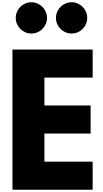

<svg xmlns="http://www.w3.org/2000/svg" viewBox="-20 -1675 910 1695"><path d="M257 -1655C181 -1655 119 -1593 119 -1517C119 -1441 181 -1379 257 -1379C333 -1379 395 -1441 395 -1517C395 -1593 333 -1655 257 -1655ZM612 -1655C536 -1655 474 -1593 474 -1517C474 -1441 536 -1379 612 -1379C688 -1379 750 -1441 750 -1517C750 -1593 688 -1655 612 -1655ZM798 -1238H90V0H798V-248H372V-496H780V-744H372V-990H798Z"/></svg>

Font: Poland Can Into
Style: BigWritings
Weight: 700
Foundry: Cannot Into Space Fonts
Version: Version 0.92